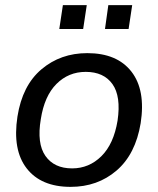

<svg xmlns="http://www.w3.org/2000/svg" viewBox="-20 -719 616 748"><path d="M255 9Q140 9 84 -63Q28 -135 48 -265Q67 -386 141.5 -449Q216 -512 320 -512Q436 -512 492 -440Q548 -368 528 -239Q508 -118 434 -54.5Q360 9 255 9ZM261 -63Q327 -63 375 -110.5Q423 -158 438 -249Q452 -344 418 -391.5Q384 -439 314 -439Q247 -439 200 -392Q153 -345 139 -255Q123 -160 157 -111.5Q191 -63 261 -63ZM389 -606 402 -699H495L481 -606ZM211 -606 225 -699H318L304 -606Z"/></svg>

Font: Mulish Medium
Style: Italic
Weight: 500
Italic angle: -9°
Designer: Vernon Adams
Foundry: Vernon Adams
Version: Version 3.603; ttfautohint (v1.8.3)